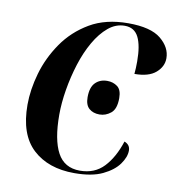

<svg xmlns="http://www.w3.org/2000/svg" viewBox="-68 -608 629 680"><g transform="rotate(10 247.0 -268.0)"><path d="M243 10Q149 10 93.5 -41.5Q38 -93 38 -200Q38 -254 55 -313.5Q72 -373 108.5 -426Q145 -479 202 -512.5Q259 -546 340 -546Q421 -546 457.5 -516Q494 -486 494 -447Q494 -417 468.5 -395Q443 -373 392 -373Q393 -383 393.5 -394.5Q394 -406 394 -418Q394 -475 379 -505Q364 -535 329 -535Q297 -535 270 -512.5Q243 -490 221.5 -452.5Q200 -415 185.5 -369Q171 -323 163 -275Q155 -227 155 -185Q155 -95 180 -48.5Q205 -2 261 -2Q314 -2 347 -37Q380 -72 399 -131Q420 -123 420 -102Q420 -79 401.5 -53Q383 -27 344.5 -8.5Q306 10 243 10ZM295 -210Q272 -210 257.5 -222.5Q243 -235 243 -263Q243 -299 259.5 -315.5Q276 -332 302 -332Q323 -332 338.5 -320.5Q354 -309 354 -279Q354 -240 335.5 -225Q317 -210 295 -210Z"/></g></svg>

Font: Noto Serif Display Medium
Style: Italic
Weight: 500
Italic angle: -12°
Designer: Monotype Design Team
Foundry: Monotype Imaging Inc.
Version: Version 2.009